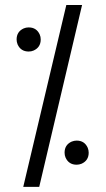

<svg xmlns="http://www.w3.org/2000/svg" viewBox="-20 -726 420 762"><path d="M45.9 -569.3Q45.9 -600.6 74.2 -613.3Q83 -617.2 93.8 -617.2Q125 -617.2 137.7 -588.9Q141.6 -580.1 141.6 -569.3Q141.6 -538.1 113.3 -525.4Q104.5 -521.5 93.8 -521.5Q62.5 -521.5 49.8 -549.8Q45.9 -559.6 45.9 -569.3ZM72.3 15.6 243.2 -706.1H305.7L135.7 15.6ZM236.3 -120.1Q236.3 -151.4 264.6 -164.1Q274.4 -168 284.2 -168Q315.4 -168 328.1 -139.6Q332 -129.9 332 -120.1Q332 -88.9 303.7 -76.2Q293.9 -72.3 284.2 -72.3Q252.9 -72.3 240.2 -100.6Q236.3 -109.4 236.3 -120.1Z"/></svg>

Font: Post No Bills Colombo Medium
Style: Regular
Weight: 500
Designer: Kosala Senevirathne, Siva Puranthara, Lasantha Premarathna, Tharique Azeez
Foundry: Mooniak
Version: Version 1.220 ; ttfautohint (v1.6)